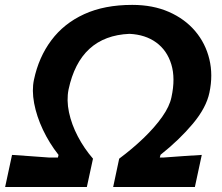

<svg xmlns="http://www.w3.org/2000/svg" viewBox="-40 -746 884 766"><path d="M-19.5 0 8 -128Q39 -126 77.2 -123.2Q115.5 -120.5 156 -117.5H191L193.5 -128Q156.5 -175 131.2 -228.5Q106 -282 96.2 -334Q86.5 -386 95.5 -428Q114.5 -518 164.8 -585.2Q215 -652.5 295.8 -689.5Q376.5 -726.5 487.5 -726.5Q570 -726.5 633.8 -698.5Q697.5 -670.5 738.8 -621.8Q780 -573 795.2 -510Q810.5 -447 795.5 -376.5Q783 -316.5 729.5 -252.5Q676 -188.5 600.5 -128.5L597.5 -117.5H612Q657.5 -121 695 -123.5Q732.5 -126 765 -128L737.5 0H411.5L435.5 -113Q488.5 -152.5 533 -195.2Q577.5 -238 607 -279.8Q636.5 -321.5 644 -358Q660.5 -433.5 643.5 -489.2Q626.5 -545 583.2 -576.5Q540 -608 476.5 -611Q279 -602.5 233.5 -389Q225 -346.5 235.2 -298Q245.5 -249.5 270.5 -201.8Q295.5 -154 331 -113L306.5 0Z"/></svg>

Font: Commissioner Loud SemiBold
Style: Italic
Weight: 600
Italic angle: -12°
Designer: Kostas Bartsokas
Foundry: Kostas Bartsokas
Version: Version 1.000; ttfautohint (v1.8.3)